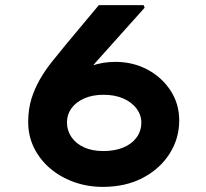

<svg xmlns="http://www.w3.org/2000/svg" viewBox="-20 -731 807 751"><path d="M381.9 0Q322.6 0 269.7 -18.9Q216.9 -37.7 176.8 -71.7Q136.7 -105.6 113.5 -152Q90.3 -198.3 90.3 -253.3Q90.3 -303.5 102.8 -344.1Q115.4 -384.6 136.1 -420.6Q156.8 -456.5 183.3 -489.6Q209.8 -522.7 237.6 -556.5L366.5 -710.9H541.8L545.8 -700.9L353.9 -486.6Q324.7 -452.5 298 -417.5Q271.3 -382.6 250.1 -343.5Q228.9 -304.5 215 -260L150.9 -304.6Q163.3 -339.7 190 -372.5Q216.8 -405.2 254.8 -431.7Q292.8 -458.1 337.6 -473.6Q382.4 -489 431 -489Q500.1 -489 556.5 -459Q612.9 -429 646.9 -377Q681 -325 681 -260Q681 -189 643.3 -129.8Q605.7 -70.6 538.6 -35.3Q471.5 0 381.9 0ZM384.2 -140.2Q427.6 -140.2 460.8 -153.4Q494 -166.6 513.4 -192.3Q532.8 -218.1 532.8 -251.6Q532.8 -281.4 514.2 -306.2Q495.7 -330.9 462.7 -345.6Q429.7 -360.3 385.1 -360.3Q341.2 -360.3 308.8 -345.7Q276.4 -331.2 259.2 -307Q241.9 -282.7 241.9 -252Q241.9 -220.5 259.5 -194.8Q277 -169.1 308.7 -154.7Q340.4 -140.2 384.2 -140.2Z"/></svg>

Font: Lexend Tera
Style: Regular
Weight: 400
Designer: Bonnie Shaver-Troup, Thomas Jockin
Foundry: Lexend
Version: Version 1.007